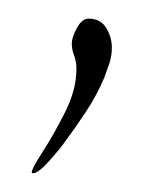

<svg xmlns="http://www.w3.org/2000/svg" viewBox="-20 -64 167 206"><path d="M15 122 14 121Q14 117 26 98.5Q38 80 50 56Q62 32 62 10Q62 2 59.5 -4.5Q57 -11 57 -17Q57 -24 62.5 -34Q68 -44 75 -44Q88 -44 94 -34Q100 -24 100 -13Q100 -4 97.5 3.5Q95 11 92 19Q84 38 72.5 55.5Q61 73 49 89Q45 95 33 108.5Q21 122 15 122Z"/></svg>

Font: Fuggles
Style: Regular
Weight: 400
Designer: Rob Leuschke
Foundry: Robert E. Leuschke
Version: Version 1.100; ttfautohint (v1.8.3)